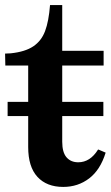

<svg xmlns="http://www.w3.org/2000/svg" viewBox="-22 -726 439 756"><path d="M-2 -515 20 -516Q77 -522 109 -543.5Q141 -565 155.5 -603.5Q170 -642 175 -706H223V-526H386V-468H223V-325H385V-269H223V-168Q223 -126 240 -106.5Q257 -87 286 -87Q333 -87 364 -137H366L394 -125Q373 -57 329 -23.5Q285 10 227 10Q162 10 125.5 -29.5Q89 -69 89 -147V-269H8V-325H89V-468H-1Z"/></svg>

Font: Minipax
Style: Bold
Weight: 600
Designer: Raphaël Ronot, Igor Stepanchenko (Cyrillic)
Foundry: steppetype
Version: Version 1.002